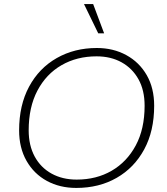

<svg xmlns="http://www.w3.org/2000/svg" viewBox="-20 -914 820 944"><path d="M355 10Q274 10 210.5 -24.5Q147 -59 110.5 -123Q74 -187 74 -273Q74 -397 123 -488Q172 -579 259 -628.5Q346 -678 456 -678Q537 -678 601 -643Q665 -608 701.5 -544.5Q738 -481 738 -394Q738 -270 689 -179.5Q640 -89 553.5 -39.5Q467 10 355 10ZM357 -31Q454 -31 529 -74.5Q604 -118 647.5 -199Q691 -280 691 -394Q691 -470 661 -524Q631 -578 578 -607.5Q525 -637 455 -637Q358 -637 282.5 -593.5Q207 -550 164 -468.5Q121 -387 121 -273Q121 -199 150.5 -144.5Q180 -90 233.5 -60.5Q287 -31 357 -31ZM463 -750 393 -894H438L492 -750Z"/></svg>

Font: Gantari ExtraLight
Style: Italic
Weight: 250
Italic angle: -10°
Designer: Anugrah Pasau
Foundry: Lafontype
Version: Version 1.000